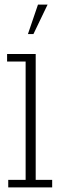

<svg xmlns="http://www.w3.org/2000/svg" viewBox="-20 -819 268 839"><path d="M16 0V-33H92V-550H11V-583H136V-33H208V0ZM102 -670 146 -799H188L126 -670Z"/></svg>

Font: Rokkitt ExtraLight
Style: Regular
Weight: 250
Version: Version 3.103